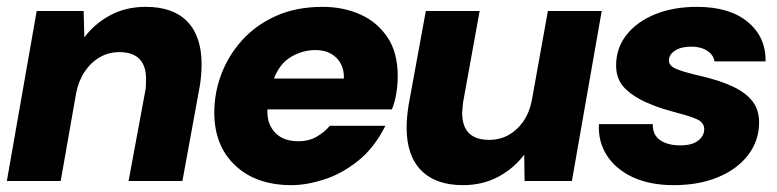

<svg xmlns="http://www.w3.org/2000/svg" viewBox="-27 -528 2267 560"><path d="M-7 0 80 -496H217L219 -419Q249 -459 294.5 -483.5Q340 -508 398 -508Q478 -508 519.5 -465Q561 -422 561 -340Q561 -326 559.5 -307.5Q558 -289 555 -273L505 0H348L396 -259Q398 -267 398.5 -277.5Q399 -288 399 -297Q399 -376 321 -376Q290 -376 264 -361Q238 -346 220 -319Q202 -292 195 -256L150 0Z M823 12Q720 12 659 -45.5Q598 -103 598 -200Q598 -257 618.5 -311.5Q639 -366 679 -410.5Q719 -455 778 -481.5Q837 -508 914 -508Q974 -508 1023.5 -486Q1073 -464 1103 -419.5Q1133 -375 1133 -306Q1133 -279 1128.5 -253.5Q1124 -228 1116 -209H753Q753 -207 753 -205.5Q753 -204 753 -201Q753 -164 776.5 -140Q800 -116 844 -116Q873 -116 896 -129Q919 -142 935 -161H1097Q1065 -97 1017.5 -59Q970 -21 918.5 -4.5Q867 12 823 12ZM772 -299H976Q976 -301 976 -301.5Q976 -302 976 -303Q976 -338 953.5 -360Q931 -382 893 -382Q856 -382 822.5 -362.5Q789 -343 772 -299Z M1323 12Q1244 12 1201.5 -31Q1159 -74 1159 -156Q1159 -186 1165 -223L1215 -496H1372L1325 -237Q1324 -233 1322.5 -218.5Q1321 -204 1321 -199Q1321 -120 1400 -120Q1447 -120 1481.5 -153Q1516 -186 1525 -240L1571 -496H1728L1641 0H1503L1502 -77Q1472 -37 1426.5 -12.5Q1381 12 1323 12Z M1938 12Q1868 12 1818 -11.5Q1768 -35 1742.5 -75.5Q1717 -116 1720 -166H1877Q1876 -135 1898 -119.5Q1920 -104 1957 -104Q1992 -104 2009.5 -118Q2027 -132 2027 -151Q2027 -171 2005 -180.5Q1983 -190 1951 -198Q1929 -204 1907.5 -210.5Q1886 -217 1866 -226Q1824 -243 1797 -269Q1770 -295 1770 -337Q1770 -388 1800.5 -426.5Q1831 -465 1884 -486.5Q1937 -508 2006 -508Q2101 -508 2154 -464Q2207 -420 2206 -349H2057Q2054 -368 2035.5 -380Q2017 -392 1989 -392Q1960 -392 1942 -380.5Q1924 -369 1924 -351Q1924 -335 1949 -325.5Q1974 -316 2014 -307Q2071 -294 2109.5 -276Q2148 -258 2167.5 -233Q2187 -208 2187 -171Q2187 -118 2155.5 -76.5Q2124 -35 2068 -11.5Q2012 12 1938 12Z"/></svg>

Font: Rethink Sans ExtraBold
Style: Italic
Weight: 800
Italic angle: -10°
Designer: The Rethink Sans project authors (Hans Thiessen). DM Sans designed by Colophon Foundry.
Foundry: Rethink Communications LLC
Version: Version 1.001